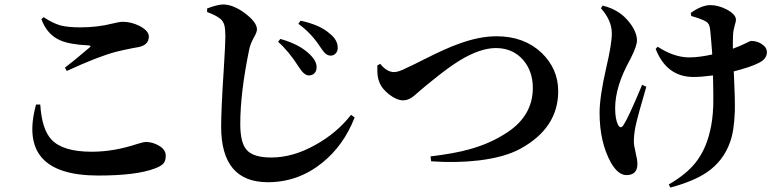

<svg xmlns="http://www.w3.org/2000/svg" viewBox="-20 -784 3500 863"><path d="M422 5Q55 5 142 -314H161Q168 -203 211 -157Q262 -102 392 -102Q492 -102 597 -137Q626 -146 634 -146Q665 -146 693 -130Q725 -112 725 -84Q725 -61 714.5 -49Q704 -37 674 -26Q591 5 422 5ZM280 -465 272 -480Q308 -507 382 -570Q388 -575 387 -577Q386 -579 378 -580Q292 -584 250 -603Q191 -629 166 -698L176 -707Q216 -680 251 -670Q285 -661 341 -661Q418 -661 485 -678Q516 -686 533 -686Q570 -686 608 -667Q649 -645 649 -620Q649 -581 601 -572Q594 -571 578 -568Q528 -558 501 -551Q421 -530 280 -465Z M1184 35Q974 35 974 -215Q974 -294 986 -476Q993 -589 993 -619Q993 -654 988.5 -670.5Q984 -687 972 -698Q952 -715 911 -730V-746Q959 -764 984 -764Q1030 -763 1083 -723Q1135 -683 1135 -652Q1135 -640 1122 -617Q1105 -587 1100 -561Q1060 -367 1060 -227Q1060 -143 1088 -111Q1118 -76 1199 -76Q1297 -76 1398 -133Q1494 -186 1558 -268L1574 -256Q1525 -130 1428 -52Q1320 35 1184 35ZM1368 -445Q1347 -445 1323 -483Q1278 -554 1230 -596L1240 -609Q1327 -585 1373 -539Q1404 -509 1403 -481Q1403 -465 1393.5 -455Q1384 -445 1368 -445ZM1442 -544Q1433 -552 1418 -575Q1378 -636 1321 -677L1331 -691Q1419 -672 1462 -633Q1498 -605 1498 -569Q1498 -554 1489 -544Q1480 -534 1466.5 -534Q1453 -534 1442 -544Z M1918 -59 1915 -81Q2023 -94 2090 -113Q2174 -136 2241 -177Q2375 -255 2375 -389Q2375 -463 2332 -514Q2285 -568 2209 -568Q2138 -568 2046 -512Q1995 -481 1918 -418Q1903 -406 1897 -401Q1885 -391 1866 -375Q1840 -351 1828 -344Q1810 -333 1792 -333Q1763 -333 1728.5 -360Q1694 -387 1684 -418Q1675 -438 1676 -481Q1676 -487 1676 -490L1689 -497Q1719 -460 1751 -460Q1772 -460 1808 -479Q1833 -490 1888 -518Q1987 -568 2042 -587Q2134 -621 2212 -621Q2336 -621 2415 -546Q2489 -474 2489 -374Q2489 -209 2320 -116Q2249 -77 2133 -63Q2032 -51 1918 -59Z M2993 59 2986 45Q3061 2 3104 -50Q3151 -108 3171 -193Q3183 -239 3186 -309Q3187 -351 3185 -436Q3185 -442 3185 -445Q3133 -438 3097 -438Q2977 -438 2927 -564L2936 -574Q3010 -526 3078 -526Q3121 -526 3181 -539Q3181 -541 3181 -546Q3175 -625 3172 -650Q3170 -678 3152 -688Q3133 -699 3087 -712L3085 -726Q3134 -761 3173 -761Q3209 -761 3247 -741Q3288 -719 3288 -695Q3288 -688 3283 -672Q3276 -648 3275 -629Q3274 -612 3274 -565Q3283 -568 3299 -575Q3306 -578 3309 -579Q3320 -584 3335 -591Q3352 -600 3356 -600Q3383 -600 3404 -586Q3427 -571 3427 -549Q3427 -518 3388 -500Q3355 -483 3278 -463Q3278 -457 3279 -445Q3284 -339 3283 -286Q3280 -194 3261 -144Q3231 -60 3158 -10Q3098 31 2993 59ZM2796 3Q2758 3 2726 -53Q2675 -145 2675 -277Q2675 -349 2705 -480Q2730 -586 2730 -634Q2730 -692 2681 -747L2689 -759Q2732 -748 2763 -727Q2790 -709 2814 -677Q2843 -637 2843 -602Q2843 -578 2817 -526Q2814 -519 2812 -516Q2745 -396 2745 -298Q2745 -248 2758 -223Q2769 -202 2782 -221Q2805 -256 2863 -395Q2865 -400 2866 -403L2885 -394Q2847 -265 2836 -214Q2829 -176 2829 -148Q2829 -131 2837 -98Q2845 -65 2845 -47Q2845 3 2796 3Z"/></svg>

Font: GenRyuMin TW B
Style: Regular
Weight: 700
Version: Version 1.501;PS 1;hotconv 16.6.51;makeotf.lib2.5.65220